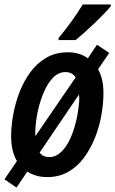

<svg xmlns="http://www.w3.org/2000/svg" viewBox="-20 -786 518 863"><path d="M54 57 0 20 56 -62Q30 -107 30 -173Q30 -217 39 -268.5Q48 -320 67 -370Q86 -420 116 -461Q146 -502 188 -526.5Q230 -551 285 -551Q338 -551 375 -524L416 -585L471 -548L421 -475Q445 -431 445 -368Q445 -322 436 -270Q427 -218 407.5 -168.5Q388 -119 358.5 -78.5Q329 -38 287.5 -14Q246 10 192 10Q140 10 103 -15ZM320 -438Q305 -462 274 -462Q243 -462 219 -437.5Q195 -413 178 -374Q161 -335 151 -290.5Q141 -246 139 -205Q138 -186 139 -174ZM202 -80Q231 -80 255 -103Q279 -126 296 -163.5Q313 -201 323 -245.5Q333 -290 336 -332Q337 -346 335 -361L158 -100Q173 -80 202 -80ZM244 -616Q274 -652 302.5 -691.5Q331 -731 352 -766H478V-758Q467 -744 447 -723.5Q427 -703 403 -680Q379 -657 357 -637.5Q335 -618 320 -606H243Z"/></svg>

Font: Noto Sans Condensed SemiBold
Style: Italic
Weight: 600
Width: 3
Italic angle: -12°
Designer: Monotype Design Team
Foundry: Monotype Imaging Inc.
Version: Version 2.013; ttfautohint (v1.8.4.7-5d5b)